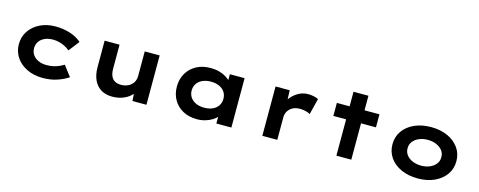

<svg xmlns="http://www.w3.org/2000/svg" viewBox="-31 -1335 4973 1994"><g transform="rotate(15 2455.5 -338.0)"><path d="M431.2 10Q336.6 10 262 -26Q187.3 -62 145.3 -124.6Q103.3 -187.1 103.3 -265.9Q103.3 -345.6 145 -407.7Q186.7 -469.7 259.7 -505.7Q332.6 -541.7 423.2 -541.7Q510.4 -541.7 583.6 -518Q656.9 -494.2 706 -450.2L617.5 -335.8Q596.4 -354.5 566.9 -369.8Q537.5 -385.1 504.3 -394Q471.1 -402.8 436.5 -402.8Q384 -402.8 346.3 -385.3Q308.5 -367.9 287.7 -337.4Q266.8 -307 266.8 -266.4Q266.8 -226.5 288 -195.5Q309.2 -164.4 347.7 -147Q386.1 -129.5 435.8 -129.5Q478.9 -129.5 512.6 -137.6Q546.2 -145.8 572.2 -157.6Q598.3 -169.4 619.5 -182.7L705.4 -70.7Q653.5 -36 584.8 -13Q516.1 10 431.2 10Z M1177.6 10.6Q1109.7 10.6 1059.4 -19.4Q1009.1 -49.3 981.9 -107.4Q954.7 -165.4 954.7 -246.3V-530.7H1115.1V-275Q1115.1 -227.8 1128.1 -195.9Q1141.1 -164 1168.8 -147.7Q1196.6 -131.5 1239.6 -131.5Q1269.6 -131.5 1296 -140.9Q1322.4 -150.3 1342.5 -167.2Q1362.6 -184 1374.3 -209.1Q1385.9 -234.2 1385.9 -263.6V-530.7H1546.3V0H1395.7L1388.8 -108.9L1418.3 -120.9Q1405.8 -88.3 1372.9 -57.8Q1340 -27.3 1290.5 -8.4Q1241 10.6 1177.6 10.6Z M2090.5 9.4Q2003 9.4 1938.3 -26.1Q1873.7 -61.6 1838 -123.6Q1802.4 -185.6 1802.4 -265.3Q1802.4 -346.4 1839.2 -408.8Q1876 -471.2 1941 -506.5Q2005.9 -541.7 2093.5 -541.7Q2144.2 -541.7 2186.9 -529.9Q2229.5 -518 2261.5 -498Q2293.6 -478.1 2314 -454.4Q2334.3 -430.6 2339.4 -408.1L2301 -405.1V-530.7H2459.6V0H2298.1V-142.4L2331.2 -133.1Q2327.9 -107 2307.5 -81.8Q2287.1 -56.6 2254.6 -36.2Q2222.2 -15.9 2180.3 -3.2Q2138.4 9.4 2090.5 9.4ZM2132.3 -125.8Q2184.6 -125.8 2222.9 -143.5Q2261.2 -161.3 2282 -192.9Q2302.7 -224.5 2302.7 -265.3Q2302.7 -307.7 2282 -339.1Q2261.2 -370.5 2222.9 -388Q2184.6 -405.6 2132.3 -405.6Q2081.1 -405.6 2042.5 -388Q2003.9 -370.5 1982.6 -339.1Q1961.4 -307.7 1961.4 -265.3Q1961.4 -224.5 1982.6 -192.9Q2003.9 -161.3 2042.5 -143.5Q2081.1 -125.8 2132.3 -125.8Z M2792.4 0V-530.7H2944.6L2951.5 -339.3L2906.4 -348.4Q2922 -402 2957.1 -446.1Q2992.3 -490.3 3040.2 -516Q3088 -541.7 3140.6 -541.7Q3172.2 -541.7 3202 -535.5Q3231.8 -529.3 3252.2 -518.3L3208.6 -345.4Q3190.7 -357.6 3159.2 -365Q3127.7 -372.5 3097.4 -372.5Q3062.5 -372.5 3035.3 -361.8Q3008 -351.2 2989.7 -332.5Q2971.3 -313.8 2962.3 -291.3Q2953.2 -268.7 2953.2 -243.9V0Z M3588.6 0V-687.3H3749V0ZM3451.5 -390.6V-530.7H3909.5V-390.6Z M4464.2 10Q4363.5 10 4285.4 -25.3Q4207.3 -60.6 4163.8 -123.1Q4120.3 -185.7 4120.3 -265.9Q4120.3 -347 4163.8 -409.1Q4207.3 -471.2 4285.4 -506.5Q4363.5 -541.7 4464.2 -541.7Q4565.5 -541.7 4642.6 -506.5Q4719.6 -471.2 4763.6 -409.1Q4807.6 -347 4807.6 -265.9Q4807.6 -185.7 4763.6 -123.1Q4719.6 -60.6 4642.6 -25.3Q4565.5 10 4464.2 10ZM4464.8 -127.6Q4515.7 -127.6 4556.6 -145.2Q4597.4 -162.7 4622 -194Q4646.6 -225.4 4645.2 -265.9Q4646.6 -307.4 4622 -338.5Q4597.4 -369.6 4556.6 -387.1Q4515.7 -404.7 4464.8 -404.7Q4413.7 -404.7 4371.8 -387.1Q4329.9 -369.6 4306.1 -338.3Q4282.3 -307 4282.7 -265.9Q4282.3 -225.4 4306.1 -194Q4329.9 -162.7 4371.8 -145.2Q4413.7 -127.6 4464.8 -127.6Z"/></g></svg>

Font: Lexend Peta
Style: Regular
Weight: 400
Designer: Bonnie Shaver-Troup, Thomas Jockin
Foundry: Lexend
Version: Version 1.007